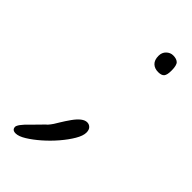

<svg xmlns="http://www.w3.org/2000/svg" viewBox="-195 -524 682 682"><g transform="rotate(45 146.0 -183.0)"><path d="M242 -399Q224 -399 213 -409.5Q202 -420 202 -441Q202 -458 213 -468.5Q224 -479 238 -479Q255 -479 263.5 -471Q272 -463 272 -436Q272 -415 265.5 -407Q259 -399 242 -399ZM38 113Q20 113 20 97Q20 94 24 87Q27 82 31 77.5Q35 73 39 68Q45 62 58 49Q71 36 82.5 24Q94 12 97 10Q104 2 110 -7Q116 -16 121 -25Q126 -33 132 -42.5Q138 -52 144 -60Q169 -95 190 -95Q200 -95 207 -88Q214 -81 214 -67Q214 -51 200.5 -28Q187 -5 166 19.5Q145 44 121 65Q97 86 75 99.5Q53 113 38 113Z"/></g></svg>

Font: Fuzzy Bubbles
Style: Regular
Weight: 400
Designer: Robert E. Leuschke
Foundry: Robert E. Leuschke
Version: Version 1.010; ttfautohint (v1.8.3)